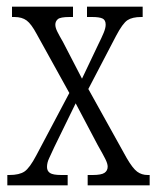

<svg xmlns="http://www.w3.org/2000/svg" viewBox="-20 -556 472 576"><path d="M2 0V-31H8Q38 -31 53.5 -41.5Q69 -52 89 -90L188 -277L90 -454Q74 -484 60 -494.5Q46 -505 23 -505H16V-536H199V-505H189Q161 -505 153.5 -498.5Q146 -492 146 -482Q146 -473 152 -461Q158 -449 169 -430L226 -320L275 -423Q285 -443 291 -457.5Q297 -472 297 -482Q297 -496 287.5 -500.5Q278 -505 256 -505H241V-536H408V-505H404Q377 -505 362.5 -495.5Q348 -486 328 -448L245 -289L360 -82Q378 -51 391.5 -41Q405 -31 423 -31H429V0H243V-31H258Q284 -31 293.5 -37.5Q303 -44 303 -56Q303 -65 296 -79Q289 -93 273 -121L207 -246L143 -115Q134 -95 127.5 -81.5Q121 -68 121 -55Q121 -43 130 -37Q139 -31 164 -31H183V0Z"/></svg>

Font: Noto Serif Ethiopic ExtraCondensed Light
Style: Regular
Weight: 300
Width: 2
Designer: Monotype Design Team
Foundry: Monotype Imaging Inc.
Version: Version 2.102; ttfautohint (v1.8.4.7-5d5b)